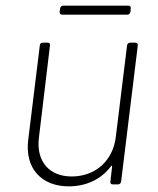

<svg xmlns="http://www.w3.org/2000/svg" viewBox="-20 -653 560 680"><path d="M435 -633H204C198 -633 194 -629 193 -623L191 -611C191 -605 194 -601 200 -601H431C437 -601 441 -605 442 -611L443 -623C444 -629 441 -633 435 -633ZM430 -492 390 -167C380 -85 319 -28 234 -28C154 -28 107 -82 118 -167L157 -492C158 -498 155 -502 149 -502H131C126 -502 121 -498 121 -492L80 -158C67 -55 129 7 223 7C287 7 339 -19 373 -64C375 -68 378 -67 377 -63L371 -10C370 -4 373 0 379 0H398C404 0 408 -4 409 -10L468 -492C469 -498 465 -502 459 -502H441C435 -502 431 -498 430 -492Z"/></svg>

Font: Barlow ExtraLight
Style: Italic
Weight: 275
Italic angle: -7°
Designer: Jeremy Tribby
Foundry: Tribby Type
Version: Version 1.422;hotconv 1.0.109;makeotfexe 2.5.65596